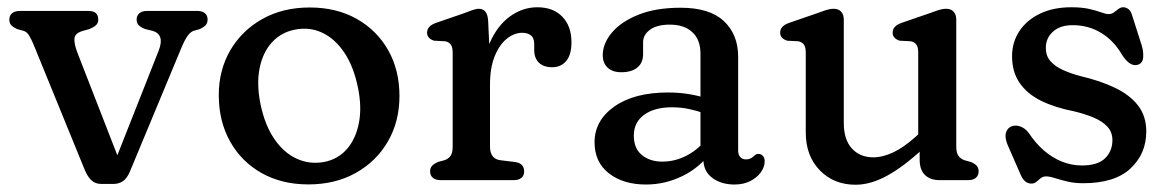

<svg xmlns="http://www.w3.org/2000/svg" viewBox="-20 -501 3248 534"><path d="M294.9 10.6H261.9Q245.4 10.6 234.6 0.8Q223.9 -9 215.9 -28.1L73.5 -376.8Q68.2 -389.8 61.6 -401.1Q55.1 -412.4 45.7 -415.2L27.3 -420.2Q17.3 -424.8 11.6 -430.6Q5.9 -436.4 5.9 -446.2Q5.9 -458 13.8 -464.3Q21.8 -470.6 34.9 -470.6H226.3Q253.3 -470.6 253.3 -446.2Q253.3 -436.4 246.6 -430.6Q239.9 -424.8 228.7 -420.2L210.7 -415.2Q189 -409 187.2 -394.8Q185.4 -380.6 195 -355.2L317.9 -39.4L294.5 -39.1L421.4 -360.4Q430.3 -383.3 425.7 -396.8Q421 -410.4 404.5 -415.2L383.8 -420.2Q372.6 -424.5 366.3 -430.4Q360 -436.4 360 -446.2Q360 -458 367.8 -464.3Q375.6 -470.6 389 -470.6H528.4Q542.3 -470.6 549.9 -464.3Q557.4 -458 557.4 -446.2Q557.4 -437.2 552.3 -431.4Q547.2 -425.6 536 -420.2L518.2 -415.2Q509.8 -412.2 501.9 -401.4Q493.9 -390.6 483.4 -365.4L341.6 -24.5Q333.3 -4.7 321.9 2.9Q310.5 10.6 294.9 10.6Z M841.5 -480.2Q915.6 -480.2 971.8 -448.7Q1027.9 -417.1 1059.5 -361.7Q1091 -306.2 1091 -233.9Q1091 -163.3 1058.9 -107.7Q1026.7 -52.1 969.6 -20.1Q912.5 11.9 837.7 11.9Q763.8 11.9 707.6 -19.7Q651.5 -51.3 620 -107.4Q588.5 -163.5 588.5 -236.7Q588.5 -306.2 620.6 -361.3Q652.8 -416.3 709.8 -448.3Q766.8 -480.2 841.5 -480.2ZM881.7 -50.6Q920.2 -58.1 945 -86.6Q969.8 -115.1 978.3 -159.6Q986.8 -204 975.3 -258.6Q963.3 -316.8 937.3 -355.2Q911.3 -393.7 876 -410.1Q840.8 -426.6 800.6 -418.6Q761.9 -411.3 736.3 -383.2Q710.7 -355.1 702 -310.9Q693.2 -266.7 704.6 -211Q716.9 -152.2 743.4 -113.9Q769.9 -75.5 805.9 -59.3Q841.8 -43.1 881.7 -50.6Z M1320.7 -264Q1320.7 -333.3 1342.1 -381.8Q1363.5 -430.3 1398.7 -455.6Q1433.8 -480.8 1474.8 -480.8Q1518.4 -480.8 1543.9 -454.6Q1569.4 -428.4 1569.4 -383.2Q1569.4 -348.8 1554.8 -331.4Q1540.1 -314 1515.8 -314Q1491.8 -314 1478.8 -326.7Q1465.8 -339.5 1465.8 -361.6V-378Q1465.8 -395.3 1456.7 -402.5Q1447.5 -409.8 1432.7 -409.8Q1410.4 -409.8 1389.8 -393.5Q1369.2 -377.2 1356 -344.9Q1342.8 -312.7 1342.8 -265.2ZM1337.6 -444.2 1342.8 -332.4V-93.4Q1342.8 -76.5 1350 -66.9Q1357.1 -57.3 1371.4 -55.4L1412.4 -50.4Q1425.4 -48.8 1431.6 -41.9Q1437.8 -35 1437.8 -24.4Q1437.8 -12.8 1430.3 -6.4Q1422.7 0 1408.8 0H1205.2Q1191.8 0 1184 -6.4Q1176.2 -12.8 1176.2 -24.4Q1176.2 -34 1181.8 -39.9Q1187.4 -45.8 1197.6 -50.4L1216 -55.4Q1226.9 -58.9 1232.9 -67.3Q1239 -75.7 1239 -93.4V-354.2Q1239 -370.4 1233.6 -377.3Q1228.3 -384.2 1218.4 -386.2L1187.4 -387.8Q1178.5 -390.4 1173.1 -396Q1167.8 -401.6 1167.8 -410.2Q1167.8 -419.6 1174.1 -426.4Q1180.5 -433.2 1193.4 -437.6L1268.8 -463.6Q1282.1 -468.5 1293.1 -472.6Q1304.1 -476.6 1311.4 -476.6Q1322.8 -476.6 1329.5 -469.2Q1336.2 -461.8 1337.6 -444.2Z M1936.2 -58.8V-77.2L1928.2 -88.8V-351.5Q1928.2 -390.6 1905.6 -411.5Q1883.1 -432.5 1843.1 -432.5Q1807 -432.5 1787.8 -418.3Q1768.6 -404.1 1768.6 -383.7V-350.3Q1768.6 -326.3 1752.6 -313.2Q1736.6 -300.1 1708 -300.1Q1683.2 -300.1 1669.8 -313Q1656.4 -326 1656.4 -347.3Q1656.4 -380 1681.8 -410.3Q1707.2 -440.6 1755.7 -460.1Q1804.2 -479.5 1873.1 -479.5Q1953.6 -479.5 1993.3 -442.3Q2033 -405 2033 -343.1V-81.6Q2033 -70.8 2038.8 -64.3Q2044.5 -57.7 2054.7 -57.7Q2062.2 -57.7 2066.8 -60Q2071.3 -62.2 2074.6 -65.1Q2078 -68.1 2081.2 -70.6Q2084.4 -73 2088.7 -73Q2096.8 -73 2101.8 -67.5Q2106.8 -62 2106.8 -52.4Q2106.8 -37 2096.3 -22.1Q2085.7 -7.2 2066.9 2.5Q2048.1 12.2 2023 12.2Q1985.6 12.2 1960.9 -6.4Q1936.2 -24.9 1936.2 -58.8ZM1633.6 -105.3Q1633.6 -166 1688.9 -204.9Q1744.3 -243.8 1838.3 -243.8Q1869.1 -243.8 1898.2 -238.9Q1927.2 -234 1948.4 -226L1938.8 -185.8Q1918.6 -193.1 1896.3 -197.8Q1874 -202.6 1848.5 -202.6Q1800 -202.6 1771.4 -181.6Q1742.8 -160.6 1742.8 -123.9Q1742.8 -87.9 1765.4 -69.7Q1788 -51.5 1821.8 -51.5Q1857.9 -51.5 1890.5 -68.7Q1923.1 -85.8 1946.8 -116.9L1959.2 -80.7Q1928.1 -36.2 1879.3 -12Q1830.5 12.2 1776.6 12.2Q1713.4 12.2 1673.5 -18.9Q1633.6 -50 1633.6 -105.3Z M2537.8 -57V-93.8L2533.8 -99.1V-354.2Q2533.8 -370.4 2528.4 -377.3Q2523.1 -384.2 2513.2 -386.2L2482.2 -387.8Q2473.3 -390.6 2468 -396.1Q2462.6 -401.6 2462.6 -410.2Q2462.6 -419.6 2469 -426.4Q2475.3 -433.2 2488.2 -437.6L2563.6 -463.6Q2578.3 -469.1 2590 -472.9Q2601.7 -476.6 2611.8 -476.6Q2624.8 -476.6 2632.2 -468.5Q2639.6 -460.4 2639.6 -446.6V-93.4Q2639.6 -75.7 2645.8 -67.4Q2651.9 -59.1 2662.6 -55.4L2680.4 -50.4Q2690.9 -46 2696.4 -40Q2701.8 -34 2701.8 -24.4Q2701.8 -13.1 2694.3 -6.6Q2686.7 0 2672.8 0H2593.4Q2567.3 0 2552.6 -14.3Q2537.8 -28.5 2537.8 -57ZM2221 -132.8V-354.2Q2221 -370.4 2215.6 -377.3Q2210.3 -384.2 2200.4 -386.2L2169.4 -387.8Q2160.5 -390.6 2155.1 -396.1Q2149.8 -401.6 2149.8 -410.2Q2149.8 -419.6 2156.1 -426.4Q2162.5 -433.2 2175.4 -437.6L2250.8 -463.6Q2265.5 -469.1 2277.2 -472.9Q2288.9 -476.6 2299 -476.6Q2312 -476.6 2319.4 -468.5Q2326.8 -460.4 2326.8 -446.6V-159.2Q2326.8 -112.4 2349.4 -87.9Q2372 -63.4 2409.2 -63.4Q2434.7 -63.4 2463.9 -77Q2493 -90.5 2525.6 -119.8L2548.6 -140.6L2574 -112.2L2546.8 -87.2Q2492.5 -36.8 2446.7 -12Q2401 12.8 2359.6 12.8Q2299 12.8 2260 -27.4Q2221 -67.5 2221 -132.8Z M2963.4 -431Q2928.6 -431 2908.7 -413.1Q2888.7 -395.2 2888.7 -367.8Q2888.7 -345.7 2901.4 -331.1Q2914 -316.5 2935.6 -306.7Q2957.1 -296.8 2984.4 -289.5Q3040.2 -276.5 3081.5 -256.6Q3122.8 -236.7 3145.5 -207.2Q3168.1 -177.6 3168.1 -135.4Q3168.1 -73.4 3124.2 -32.4Q3080.3 8.6 2992.3 8.6Q2968.3 8.6 2948.6 3.9Q2928.8 -0.9 2914.1 -5.6Q2899.3 -10.4 2889.5 -10.4Q2880.6 -10.4 2874.5 -5.4Q2868.4 -0.4 2862.6 4.6Q2856.8 9.6 2848.5 9.6Q2838.7 9.6 2831 3.1Q2823.3 -3.5 2817.5 -17.8L2782.1 -98.8Q2773.7 -119.5 2778.1 -132.9Q2782.6 -146.3 2795.1 -150.2Q2806.8 -153.8 2819.5 -148.6Q2832.2 -143.4 2841.1 -131.4Q2860.1 -102.6 2883.6 -82.3Q2907.1 -62 2933.8 -51.4Q2960.5 -40.8 2988.7 -40.8Q3033.4 -40.8 3053.6 -60.9Q3073.9 -80.9 3073.9 -111.2Q3073.9 -133.7 3059.8 -148.8Q3045.7 -164 3021.3 -174.2Q2996.8 -184.4 2966.3 -191.6Q2914.3 -201.7 2875.7 -220.6Q2837.2 -239.6 2816 -270.1Q2794.8 -300.7 2794.8 -344.8Q2794.8 -383.7 2815.2 -414.5Q2835.6 -445.3 2872.7 -463.1Q2909.8 -480.8 2959.5 -480.8Q2989.3 -480.8 3009.6 -476.1Q3029.8 -471.3 3042.8 -466.6Q3055.8 -461.8 3063.3 -461.8Q3071.7 -461.8 3078.2 -466.6Q3084.7 -471.3 3090.8 -476.1Q3096.8 -480.8 3103.7 -480.8Q3111.8 -480.8 3118.7 -475.5Q3125.6 -470.1 3128.9 -457.8L3155.5 -374.4Q3160.7 -357 3159.4 -340.8Q3158.1 -324.5 3143.3 -320.6Q3132.6 -317.9 3122.1 -324.9Q3111.5 -332 3100.7 -348.4Q3078.2 -387.7 3042.9 -409.3Q3007.5 -431 2963.4 -431Z"/></svg>

Font: Fraunces SuperSoft Wonky
Style: Regular
Weight: 900
Version: Version 1.000;[b76b70a41]